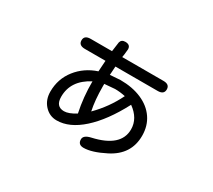

<svg xmlns="http://www.w3.org/2000/svg" viewBox="-126 -814 1252 1129"><g transform="rotate(30 500.0 -249.5)"><path d="M252 -425.8Q209 -425.8 209 -460Q209 -494.1 252 -494.1H396.5L405.3 -558.6Q411.1 -581.1 437.5 -581.1Q472.7 -581.1 472.7 -549.8L468.8 -512.7L465.8 -494.1H746.1Q788.1 -494.1 788.1 -460Q788.1 -425.8 746.1 -425.8H459L456.1 -379.9L455.1 -367.2L524.4 -372.1Q606.4 -372.1 668.5 -345.2Q730.5 -318.4 764.6 -268.6Q798.8 -218.8 798.8 -151.4Q798.8 -23.4 676.8 38.1Q590.8 82 535.2 82Q497.1 82 497.1 45.9Q497.1 17.6 545.9 6.8Q723.6 -33.2 723.6 -151.4Q723.6 -225.6 651.4 -277.3Q576.2 -133.8 489.7 -56.2Q403.3 21.5 317.4 21.5Q268.6 21.5 234.9 -15.1Q201.2 -51.8 201.2 -107.4Q201.2 -193.4 252.4 -258.8Q303.7 -324.2 386.7 -351.6L391.6 -425.8ZM467.8 -126Q545.9 -204.1 593.8 -302.7Q557.6 -310.5 523.4 -310.5L453.1 -304.7V-288.1Q453.1 -195.3 467.8 -126ZM271.5 -113.3Q271.5 -46.9 328.1 -46.9Q359.4 -46.9 406.2 -76.2Q384.8 -176.8 385.7 -283.2Q271.5 -223.6 271.5 -113.3Z"/></g></svg>

Font: jf-openhuninn-1.1
Style: Regular
Weight: 400
Designer: [Kosugi Maru]
      Designed by Motoya company      

      [Varela Round]
      Joe Prince(Latin component); Avraham Co
Foundry: justfont CO.,LTD.
Version: 1.1